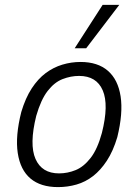

<svg xmlns="http://www.w3.org/2000/svg" viewBox="-20 -756 564 784"><path d="M217 8Q146 8 104.5 -27Q63 -62 52.5 -131Q42 -200 67 -299Q84 -356 109.5 -395Q135 -434 166.5 -457.5Q198 -481 234.5 -492Q271 -503 309 -503Q379 -503 420.5 -467Q462 -431 472.5 -362.5Q483 -294 459 -196Q442 -139 416.5 -100Q391 -61 360 -37Q329 -13 292.5 -2.5Q256 8 217 8ZM221 -48Q256 -48 289 -61.5Q322 -75 350 -111Q378 -147 396 -213Q425 -328 399.5 -387Q374 -446 303 -446Q269 -446 235.5 -433Q202 -420 174.5 -384.5Q147 -349 128 -283Q99 -166 125 -107Q151 -48 221 -48ZM285 -559 399 -736H467L332 -559Z"/></svg>

Font: Nunito Sans 7pt Condensed Light
Style: Italic
Weight: 300
Width: 3
Italic angle: -9°
Designer: Vernon Adams
Foundry: Vernon Adams
Version: Version 3.101;gftools[0.9.27]